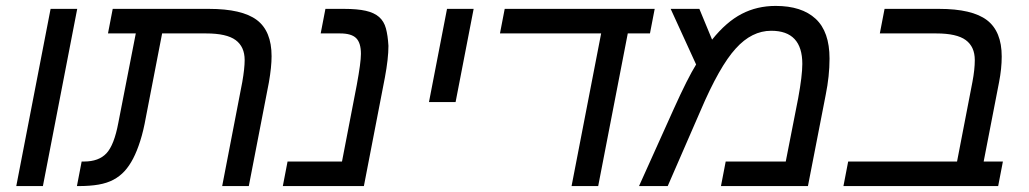

<svg xmlns="http://www.w3.org/2000/svg" viewBox="-20 -629 3479 649"><path d="M151 -599H241L125 0H35Z M731 0 799 -352Q807 -398 807 -426Q807 -471 776.5 -493.5Q746 -516 677 -516H528L473 -232Q465 -187 454 -152.5Q443 -118 430 -93Q417 -68 401 -50.5Q385 -33 363.5 -21.5Q342 -10 313 -5Q284 0 245 0H240L256 -83H264Q314 -83 340 -111Q366 -139 380 -214L439 -516H345L361 -599H686Q798 -599 848 -561.5Q898 -524 898 -439Q898 -403 889 -351L821 0Z M1210 0H936L952 -83H1136L1186 -342Q1193 -380 1196.5 -406Q1200 -432 1200 -447Q1200 -484 1184 -500Q1168 -516 1130 -516H1064L1080 -599H1143Q1188 -599 1216.5 -592.5Q1245 -586 1261.5 -571.5Q1278 -557 1284.5 -533Q1291 -509 1293 -474Q1293 -431 1281 -367Z M1491 -599H1581L1520 -284H1430Z M2002 0H1912L2012 -516H1670L1686 -599H2193L2177 -516H2102Z M2602 -609Q2690 -609 2737 -565.5Q2784 -522 2784 -431Q2784 -372 2771 -308L2711 0H2417L2433 -83H2636L2678 -297Q2692 -373 2692 -413Q2692 -525 2587 -525Q2521 -525 2467 -465Q2412 -405 2348 -255L2237 0H2140L2258 -262Q2304 -364 2333 -411L2247 -599H2344L2387 -495Q2435 -555 2487 -582Q2539 -609 2602 -609Z M2954 -516 2970 -599H3154Q3266 -599 3316 -561Q3366 -523 3366 -438Q3366 -397 3357 -351L3305 -83H3370L3354 0H2831L2847 -83H3215L3267 -352Q3271 -373 3273 -391.5Q3275 -410 3275 -426Q3275 -471 3244.5 -493.5Q3214 -516 3145 -516Z"/></svg>

Font: Libra Sans Modern
Style: Italic
Weight: 400
Italic angle: -12°
Foundry: Stefan Peev, Context Ltd
Version: Version 1.000